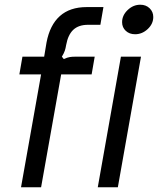

<svg xmlns="http://www.w3.org/2000/svg" viewBox="-20 -793 669 813"><path d="M69 0 154 -478H62L75 -553H167L177 -613Q191 -687 233.5 -725Q276 -763 347 -763H418L405 -688H353Q313 -688 290.5 -667Q268 -646 260 -602Q258 -589 254.5 -578.5Q251 -568 242 -553L250 -543Q266 -550 276 -551.5Q286 -553 298 -553H381L368 -478H239L154 0ZM479 0H394L492 -553H577ZM497 -699Q497 -728 520.5 -750.5Q544 -773 574 -773Q598 -773 613.5 -758Q629 -743 629 -721Q629 -692 605.5 -670Q582 -648 552 -648Q528 -648 512.5 -662.5Q497 -677 497 -699Z"/></svg>

Font: Open Sauce Sans
Style: Italic
Weight: 400
Italic angle: -10°
Designer: Alfredo Marco Pradil
Foundry: Creative Sauce Fz LLC
Version: Version 1.477